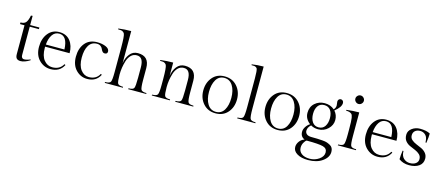

<svg xmlns="http://www.w3.org/2000/svg" viewBox="-61 -1468 5724 2484"><g transform="rotate(15 2801.0 -226.0)"><path d="M176 -473H299V-451H176V-70Q176 -49 186 -36.5Q196 -24 212 -24Q248 -24 297 -45L299 -34Q229 10 175 10Q140 10 123 -7Q106 -24 106 -66V-451H46V-473Q100 -473 121.5 -503.5Q143 -534 154 -594L176 -596Z M763 -253H435V-236Q435 -130 480 -74.5Q525 -19 592 -19Q692 -19 736 -99L751 -91Q699 10 577 10Q487 10 423 -55Q359 -120 359 -230.5Q359 -341 415.5 -412Q472 -483 566.5 -483Q661 -483 712 -418.5Q763 -354 763 -253ZM569 -463Q511 -463 477.5 -413.5Q444 -364 437 -282H686Q679 -463 569 -463Z M1067 10Q979 10 916 -55Q853 -120 853 -231.5Q853 -343 910.5 -413Q968 -483 1074 -483Q1140 -483 1189 -461.5Q1238 -440 1238 -402Q1238 -368 1201 -368Q1182 -368 1169.5 -383Q1157 -398 1150.5 -415.5Q1144 -433 1125 -448Q1106 -463 1075 -463Q1003 -463 966 -403Q929 -343 929 -238.5Q929 -134 973 -76.5Q1017 -19 1082 -19Q1181 -19 1223 -99L1238 -91Q1187 10 1067 10Z M1459 -736V-304Q1468 -376 1509 -429.5Q1550 -483 1618 -483Q1771 -483 1771 -323V-165Q1771 -61 1784.5 -36.5Q1798 -12 1856 -12L1858 0H1615L1617 -12Q1677 -12 1689 -37Q1701 -62 1701 -174V-313Q1701 -382 1679.5 -417Q1658 -452 1611.5 -452Q1565 -452 1534 -420.5Q1503 -389 1488 -341Q1459 -248 1459 -154Q1459 -60 1471.5 -36Q1484 -12 1543 -12L1545 0H1301L1303 -12Q1363 -12 1376 -36.5Q1389 -61 1389 -167V-500Q1389 -650 1375 -680Q1369 -692 1356.5 -701Q1344 -710 1329.5 -712Q1315 -714 1290 -714L1288 -725Q1375 -736 1459 -736Z M2089 -483V-304Q2098 -376 2139 -429.5Q2180 -483 2248 -483Q2401 -483 2401 -323V-165Q2401 -61 2414.5 -36.5Q2428 -12 2486 -12L2488 0H2245L2247 -12Q2307 -12 2319 -37Q2331 -62 2331 -174V-313Q2331 -382 2309.5 -417Q2288 -452 2241.5 -452Q2195 -452 2164 -420.5Q2133 -389 2118 -341Q2089 -248 2089 -154Q2089 -60 2101.5 -36Q2114 -12 2173 -12L2175 0H1931L1933 -12Q1993 -12 2006 -36.5Q2019 -61 2019 -167V-247Q2019 -397 2004 -428Q1999 -439 1986.5 -448Q1974 -457 1959.5 -459Q1945 -461 1920 -461L1918 -472Q2005 -483 2089 -483Z M2558 -236.5Q2558 -341 2618 -412Q2678 -483 2781 -483Q2884 -483 2947 -412Q3010 -341 3010 -236Q3010 -131 2949.5 -60.5Q2889 10 2786 10Q2683 10 2620.5 -61Q2558 -132 2558 -236.5ZM2673.5 -74Q2713 -10 2786 -10Q2859 -10 2896.5 -73Q2934 -136 2934 -235.5Q2934 -335 2894 -399Q2854 -463 2781.5 -463Q2709 -463 2671.5 -399.5Q2634 -336 2634 -237Q2634 -138 2673.5 -74Z M3233 -736V-174Q3233 -63 3246 -37.5Q3259 -12 3318 -12L3320 0H3075L3077 -12Q3137 -12 3150 -37Q3163 -62 3163 -174V-556Q3163 -667 3151 -690Q3147 -697 3136 -704Q3125 -711 3112.5 -712Q3100 -713 3077 -713L3075 -724Q3150 -736 3233 -736Z M3390 -236.5Q3390 -341 3450 -412Q3510 -483 3613 -483Q3716 -483 3779 -412Q3842 -341 3842 -236Q3842 -131 3781.5 -60.5Q3721 10 3618 10Q3515 10 3452.5 -61Q3390 -132 3390 -236.5ZM3505.5 -74Q3545 -10 3618 -10Q3691 -10 3728.5 -73Q3766 -136 3766 -235.5Q3766 -335 3726 -399Q3686 -463 3613.5 -463Q3541 -463 3503.5 -399.5Q3466 -336 3466 -237Q3466 -138 3505.5 -74Z M4276 -494 4270 -545Q4270 -564 4281.5 -575Q4293 -586 4308 -586Q4323 -586 4334.5 -575Q4346 -564 4346 -545Q4346 -489 4263 -424Q4307 -375 4307 -306.5Q4307 -238 4253 -186Q4199 -134 4121 -134Q4066 -134 4023 -160Q3981 -122 3981 -79Q3981 -50 4002.5 -32.5Q4024 -15 4068.5 -15Q4113 -15 4143 -14Q4173 -13 4214 -10Q4255 -7 4277.5 1Q4300 9 4323 22Q4365 46 4365 105Q4365 177 4290.5 230.5Q4216 284 4098 284Q4008 284 3952 250.5Q3896 217 3896 162Q3896 123 3922 87.5Q3948 52 3989 39Q3931 16 3931 -51Q3931 -83 3952 -116.5Q3973 -150 4006 -171Q3935 -225 3935 -305.5Q3935 -386 3989 -434.5Q4043 -483 4120.5 -483Q4198 -483 4251 -436Q4276 -461 4276 -494ZM3966 152Q3966 202 4005.5 232Q4045 262 4114.5 262Q4184 262 4239.5 223Q4295 184 4295 130.5Q4295 77 4239.5 61Q4184 45 4018 45Q3999 56 3982.5 86.5Q3966 117 3966 152ZM4037 -202.5Q4066 -160 4121 -160Q4176 -160 4205 -202.5Q4234 -245 4234 -311.5Q4234 -378 4205 -418Q4176 -458 4121 -458Q4066 -458 4037 -418Q4008 -378 4008 -311.5Q4008 -245 4037 -202.5Z M4503 -603Q4486 -620 4486 -643Q4486 -666 4503 -683Q4520 -700 4543 -700Q4566 -700 4583 -683Q4600 -666 4600 -643Q4600 -620 4583 -603Q4566 -586 4543 -586Q4520 -586 4503 -603ZM4581 -483V-165Q4581 -60 4593.5 -36Q4606 -12 4665 -12L4667 0H4423L4425 -12Q4485 -12 4498 -36.5Q4511 -61 4511 -167V-237Q4511 -353 4504.5 -390.5Q4498 -428 4486 -439Q4462 -461 4412 -461L4410 -472Q4497 -483 4581 -483Z M5141 -253H4813V-236Q4813 -130 4858 -74.5Q4903 -19 4970 -19Q5070 -19 5114 -99L5129 -91Q5077 10 4955 10Q4865 10 4801 -55Q4737 -120 4737 -230.5Q4737 -341 4793.5 -412Q4850 -483 4944.5 -483Q5039 -483 5090 -418.5Q5141 -354 5141 -253ZM4947 -463Q4889 -463 4855.5 -413.5Q4822 -364 4815 -282H5064Q5057 -463 4947 -463Z M5397 -483Q5484 -483 5533 -455Q5533 -409 5521 -327L5509 -330Q5509 -396 5479 -426Q5449 -456 5406.5 -456Q5364 -456 5338.5 -434Q5313 -412 5313 -374.5Q5313 -337 5338.5 -314.5Q5364 -292 5400 -277Q5436 -262 5472.5 -245.5Q5509 -229 5534.5 -198.5Q5560 -168 5560 -124Q5560 -60 5510 -25Q5460 10 5378.5 10Q5297 10 5241 -33Q5241 -83 5251 -151L5263 -149Q5263 -84 5298 -51.5Q5333 -19 5381.5 -19Q5430 -19 5460 -41Q5490 -63 5490 -100.5Q5490 -138 5464.5 -162Q5439 -186 5403 -201Q5367 -216 5330.5 -232Q5294 -248 5268.5 -279Q5243 -310 5243 -362Q5243 -414 5289.5 -448.5Q5336 -483 5397 -483Z"/></g></svg>

Font: Gilda Display
Style: Regular
Weight: 400
Designer: Eduardo Rodriguez Tunni
Foundry: Eduardo Rodriguez Tunni
Version: Version 1.001